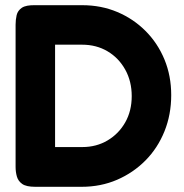

<svg xmlns="http://www.w3.org/2000/svg" viewBox="-20 -710 707 739"><path d="M116 9Q81 9 65.5 -2Q50 -13 45 -30.5Q40 -48 40 -68V-615Q40 -634 44 -651.5Q48 -669 64 -680Q80 -691 117 -690H297Q369 -690 431 -664Q493 -638 540 -591Q587 -544 613 -481Q639 -418 639 -344Q639 -269 613 -204.5Q587 -140 540 -92.5Q493 -45 430.5 -18Q368 9 294 9ZM192 -144H297Q351 -144 394 -169.5Q437 -195 462 -239Q487 -283 487 -340Q487 -397 462 -442Q437 -487 394 -512.5Q351 -538 296 -538H192Z"/></svg>

Font: Fredoka Light SemiBold
Style: Regular
Weight: 600
Version: Version 2.001